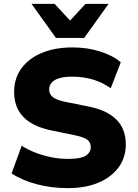

<svg xmlns="http://www.w3.org/2000/svg" viewBox="-20 -961 711 992"><path d="M330 11Q245 11 168.5 -9.5Q92 -30 40 -65L92 -208Q125 -187 164 -172Q203 -157 245.5 -148.5Q288 -140 332 -140Q398 -140 423.5 -157Q449 -174 449 -201Q449 -225 432 -238.5Q415 -252 368 -262L246 -287Q149 -307 101 -356.5Q53 -406 53 -486Q53 -556 90.5 -607.5Q128 -659 196 -687.5Q264 -716 355 -716Q430 -716 496 -695.5Q562 -675 604 -639L552 -505Q512 -534 462 -549.5Q412 -565 351 -565Q293 -565 263.5 -547.5Q234 -530 234 -498Q234 -476 251.5 -460.5Q269 -445 316 -435L436 -411Q533 -392 581.5 -343Q630 -294 630 -215Q630 -147 592.5 -96Q555 -45 488 -17Q421 11 330 11ZM269 -765 143 -941H262L342 -855L422 -941H541L415 -765Z"/></svg>

Font: Mulish ExtraLight Black
Style: Regular
Weight: 900
Version: Version 3.603